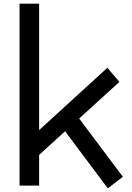

<svg xmlns="http://www.w3.org/2000/svg" viewBox="-20 -1020 726 1055"><path d="M87.5 -1000H195V-305L570 -647.5L636.2 -570L415 -368.8L655 -48.8L572.5 15L337.5 -298.8L195 -168.8V0H87.5Z"/></svg>

Font: Abordage
Style: Regular
Weight: 400
Designer: Ange Degheest & Eugénie Bidaut
Foundry: Velvetyne Type Foundry
Version: Version 1.000;FEAKit 1.0